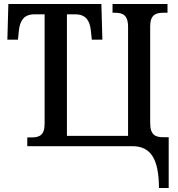

<svg xmlns="http://www.w3.org/2000/svg" viewBox="-20 -734 896 964"><path d="M778 210H827V-45H801C760 -45 734 -56 734 -117V-602C734 -661 764 -670 801 -670H821V-714H545V-670H556C594 -670 623 -661 623 -599V-52H316V-662H359C414 -662 431 -626 436 -582L441 -535H494L489 -714H22L17 -535H70L75 -582C80 -626 97 -662 152 -662H204V-112C204 -53 175 -44 138 -44H117V0H645C735 0 778 62 778 210Z"/></svg>

Font: Noto Serif SemiCondensed Medium
Style: Regular
Weight: 500
Width: 4
Designer: Monotype Design Team
Foundry: Monotype Imaging Inc.
Version: Version 2.014